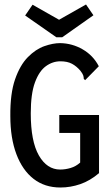

<svg xmlns="http://www.w3.org/2000/svg" viewBox="-20 -824 490 855"><path d="M249 11Q179 11 129.5 -27.5Q80 -66 53 -137.5Q26 -209 26 -307Q25 -407 47 -470.5Q69 -534 104 -569.5Q139 -605 177.5 -618.5Q216 -632 248 -632Q302 -631 348.5 -604Q395 -577 420 -529L366 -474L359 -467L353 -473Q353 -481 350.5 -488.5Q348 -496 338 -509Q321 -529 300.5 -540Q280 -551 249 -551Q214 -551 184 -529Q154 -507 135.5 -456.5Q117 -406 117 -319Q117 -195 153 -132Q189 -69 248 -69Q271 -69 294.5 -76Q318 -83 337 -100V-232H244V-312H421V-53Q381 -19 337.5 -4Q294 11 249 11ZM363 -804 396 -756 257 -658H231L92 -755L125 -803L243 -736Z"/></svg>

Font: Inconsolata SemiCondensed SemiBold
Style: Regular
Weight: 600
Width: 4
Monospace: yes
Designer: Raph Levien, Cyreal, Brenton Simpson
Foundry: Raph Levien, Cyreal, Google
Version: Version 3.001; ttfautohint (v1.8.2.53-6de2)